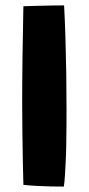

<svg xmlns="http://www.w3.org/2000/svg" viewBox="-20 -681 330 710"><path d="M216 9Q196.5 9 169.8 8.5Q143 8 115.8 6.5Q88.5 5 66.5 2.5Q65.5 -30 64.5 -80.8Q63.5 -131.5 62.8 -189Q62 -246.5 62 -298.5Q62 -378.5 63.2 -469.5Q64.5 -560.5 66.5 -658Q75 -658.5 93.5 -658.8Q112 -659 135.2 -659.8Q158.5 -660.5 180.2 -660.8Q202 -661 217 -661Q220 -607.5 222 -542.2Q224 -477 225 -409Q226 -341 226 -278.5Q226 -247.5 225.8 -214Q225.5 -180.5 225 -147.5Q224.5 -114.5 223 -84.5Q221.5 -54.5 220 -30.2Q218.5 -6 216 9Z"/></svg>

Font: Grandstander Thin
Style: Bold
Weight: 700
Version: Version 1.200